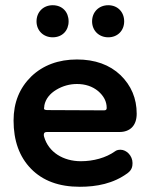

<svg xmlns="http://www.w3.org/2000/svg" viewBox="-20 -700 576 736"><path d="M182 -557C219 -557 243 -583 243 -618C243 -654 219 -680 182 -680C146 -680 120 -654 120 -618C120 -583 146 -557 182 -557ZM395 -557C431 -557 456 -583 456 -618C456 -654 431 -680 395 -680C359 -680 333 -654 333 -618C333 -583 359 -557 395 -557ZM286 16C350 16 415 4 470 -37C486 -49 488 -63 488 -75C488 -103 465 -126 442 -126C433 -126 426 -124 421 -120C386 -95 338 -82 290 -82C223 -82 166 -116 149 -176C148 -179 148 -181 148 -184C148 -191 152 -194 160 -194H438C477 -194 504 -217 504 -264C504 -323 483 -372 442 -412C400 -452 344 -472 275 -472C204 -472 145 -450 100 -407C55 -363 32 -307 32 -238C32 -161 54 -99 99 -53C144 -7 206 16 286 16ZM163 -278C146 -278 149 -284 149 -286C149 -289 150 -291 150 -294C150 -295 150 -296 150 -296C155 -321 171 -341 196 -356C221 -371 248 -378 275 -378C307 -378 334 -369 356 -351C378 -332 389 -311 389 -286C389 -280 386 -277 379 -277Z"/></svg>

Font: Dongle
Style: Regular
Weight: 400
Designer: Yanghee Ryu
Foundry: Yanghee Ryu
Version: Version 2.000